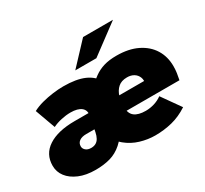

<svg xmlns="http://www.w3.org/2000/svg" viewBox="-154 -993 1311 1229"><g transform="rotate(-30 501.0 -378.5)"><path d="M229 10Q159 10 108 -11.5Q57 -33 29.5 -69Q2 -105 2 -150Q2 -236 72.5 -282Q143 -328 267 -328H389L367 -219H290Q257 -219 238.5 -205.5Q220 -192 220 -168Q220 -151 234.5 -138.5Q249 -126 274 -126Q294 -126 308.5 -134Q323 -142 332.5 -158.5Q342 -175 347 -200L368 -307Q376 -347 350 -368Q324 -389 271 -389Q238 -389 202 -381Q166 -373 138 -359L84 -508Q116 -525 155.5 -535.5Q195 -546 237 -551.5Q279 -557 315 -557Q410 -557 468.5 -531.5Q527 -506 558 -451H476Q509 -486 541.5 -509.5Q574 -533 613.5 -545Q653 -557 708 -557Q797 -557 860.5 -526Q924 -495 957.5 -441Q991 -387 991 -316Q991 -291 987.5 -266.5Q984 -242 979 -219H562L584 -328H823L777 -301Q785 -333 776 -355.5Q767 -378 746.5 -390.5Q726 -403 697 -403Q655 -403 630.5 -381Q606 -359 595.5 -324Q585 -289 585 -251Q585 -200 613 -178.5Q641 -157 695 -157Q727 -157 758.5 -166.5Q790 -176 816 -195L913 -58Q855 -20 794.5 -5Q734 10 670 10Q615 10 560 -6.5Q505 -23 461.5 -59Q418 -95 395 -155H503Q466 -88 425.5 -52.5Q385 -17 337 -3.5Q289 10 229 10ZM433 -607 583 -767H804L589 -607Z"/></g></svg>

Font: Montserrat Thin Black
Style: Italic
Weight: 900
Italic angle: -11.3°
Version: Version 9.000